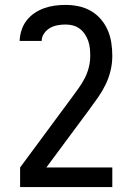

<svg xmlns="http://www.w3.org/2000/svg" viewBox="-20 -548 540 783"><path d="M62 215V135L272 -149Q286 -168 300 -187.5Q314 -207 325 -228Q336 -249 342 -272.5Q348 -296 348 -320Q348 -335 346.5 -350.5Q345 -366 340 -380.5Q335 -395 326.5 -408Q318 -421 305.5 -430.5Q293 -440 278 -444Q263 -448 248 -448Q231 -448 214.5 -445Q198 -442 184 -434Q170 -426 160 -412Q150 -398 150 -381H60Q61 -404 68 -425.5Q75 -447 88.5 -464.5Q102 -482 120.5 -494.5Q139 -507 160 -514.5Q181 -522 203 -525Q225 -528 248 -528Q274 -528 300.5 -522.5Q327 -517 350.5 -503.5Q374 -490 391.5 -469.5Q409 -449 419.5 -424.5Q430 -400 434 -373.5Q438 -347 438 -320Q438 -290 431 -260.5Q424 -231 411 -204Q398 -177 381 -152.5Q364 -128 346 -104L345 -102Q344 -102 344 -102V-101L169 135H438V215Z"/></svg>

Font: Iosevka Custom Medium
Style: Regular
Weight: 500
Monospace: yes
Designer: Belleve Invis
Foundry: Belleve Invis
Version: Version 32.5.0; ttfautohint (v1.8.4)